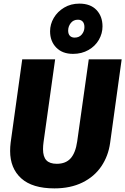

<svg xmlns="http://www.w3.org/2000/svg" viewBox="-20 -1023 693 1062"><path d="M589 -232Q579 -160 540.5 -103Q502 -46 436 -13.5Q370 19 281 19Q159 19 97.5 -36.5Q36 -92 36 -188Q36 -211 39 -235L103 -695H285L221 -238Q218 -216 218 -198Q218 -156 236.5 -136.5Q255 -117 294 -117Q344 -117 371 -147.5Q398 -178 407 -241L471 -695H653ZM547 -877Q547 -838 527 -803Q507 -768 469.5 -746.5Q432 -725 384 -725Q325 -725 291 -760Q257 -795 257 -850Q257 -889 277.5 -924Q298 -959 335 -981Q372 -1003 419 -1003Q480 -1003 513.5 -968Q547 -933 547 -877ZM357 -854Q357 -835 366.5 -825Q376 -815 393 -815Q418 -815 432.5 -832.5Q447 -850 447 -873Q447 -893 437.5 -903.5Q428 -914 411 -914Q386 -914 371.5 -895.5Q357 -877 357 -854Z"/></svg>

Font: Trujillo ExtraBold
Style: Italic
Weight: 800
Italic angle: -8°
Designer: Fira Sans original fonts by bBox Type GmbH, Carrois Corporate GbR, & Edenspiekermann AG / Changes by Cristiano Sobral
Foundry: Fira Sans original fonts by bBox Type GmbH, Carrois Corporate GbR, & Edenspiekermann AG / Changes by Cristiano Sobral
Version: Version 4.301;July 28, 2020;FontCreator 13.0.0.2655 64-bit